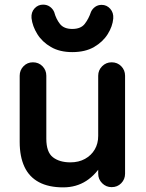

<svg xmlns="http://www.w3.org/2000/svg" viewBox="-20 -799 630 829"><path d="M253 10Q190 10 148 -12.5Q106 -35 85.5 -79Q65 -123 65 -186V-472Q65 -496 81.5 -513Q98 -530 122 -530Q147 -530 163.5 -513Q180 -496 180 -472V-200Q180 -142 208.5 -120Q237 -98 284 -98Q320 -98 347 -113Q374 -128 389 -153.5Q404 -179 404 -212V-472Q404 -496 421 -513Q438 -530 462 -530Q487 -530 503.5 -513Q520 -496 520 -472V-49Q520 -25 503.5 -8Q487 9 462 9Q438 9 421 -8Q404 -25 404 -49V-116L428 -102Q396 -46 352.5 -18Q309 10 253 10ZM292 -574Q238 -574 200 -596Q162 -618 141 -652Q120 -686 116 -721Q114 -746 129 -762.5Q144 -779 166 -779Q183 -779 195.5 -770Q208 -761 214 -747Q222 -717 239 -695.5Q256 -674 292 -674Q329 -674 346 -696Q363 -718 373 -748Q379 -761 391 -769.5Q403 -778 419 -778Q441 -778 456 -761Q471 -744 469 -719Q466 -685 445 -651.5Q424 -618 386 -596Q348 -574 292 -574Z"/></svg>

Font: National Park SemiBold
Style: Regular
Weight: 600
Designer: Andrea Herstowski, Ben Hoepner
Version: Version 1.009